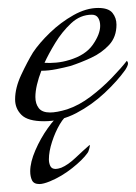

<svg xmlns="http://www.w3.org/2000/svg" viewBox="-20 -297 342 483"><path d="M91 8Q50 8 34 -8Q18 -24 18 -47Q18 -76 33.5 -109Q49 -142 63 -165Q79 -189 106 -215Q133 -241 165 -259Q197 -277 227 -277Q253 -277 263 -264.5Q273 -252 273 -235Q273 -204 254.5 -184Q236 -164 209 -151.5Q182 -139 157 -131Q142 -127 122 -123Q102 -119 84 -119Q77 -101 73 -84Q69 -67 69 -53Q69 -36 77.5 -25Q86 -14 106 -14Q114 -14 125 -16Q136 -18 149 -22Q179 -32 208 -54Q237 -76 261.5 -101.5Q286 -127 299 -144Q302 -141 302 -137Q302 -132 295 -121Q275 -93 243 -63Q211 -33 172 -12.5Q133 8 91 8ZM92 -139Q105 -138 121.5 -139.5Q138 -141 154 -146Q195 -158 213.5 -184.5Q232 -211 232 -232Q232 -244 227 -252Q222 -260 211 -260Q182 -260 159 -238.5Q136 -217 119 -189Q102 -161 92 -139ZM79 166Q65 166 60.5 156.5Q56 147 56 134Q56 111 69 81Q82 51 100.5 25Q119 -1 133 -10H154Q142 -4 130.5 15.5Q119 35 111 59.5Q103 84 103 104Q103 113 106.5 120.5Q110 128 120 128Q125 128 134 125Q151 118 170.5 99.5Q190 81 205 68Q206 67 206 69Q206 72 204 79Q202 86 200 88Q188 105 161.5 126Q135 147 106 159Q89 166 79 166Z"/></svg>

Font: Italianno
Style: Regular
Weight: 400
Designer: Robert E. Leuschke
Foundry: Robert E. Leuschke
Version: Version 1.100; ttfautohint (v1.8.3)